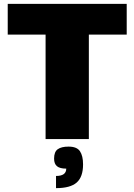

<svg xmlns="http://www.w3.org/2000/svg" viewBox="-20 -720 696 994"><path d="M636 -700V-541H440V0H216V-541H20V-700ZM335 39Q378 39 394 63Q410 87 410 131Q410 196 377 225Q344 254 270 254V191Q323 191 323 153Q290 153 275 140.5Q260 128 260 101Q260 66 279 52.5Q298 39 335 39Z"/></svg>

Font: Fivo Sans Black
Style: Regular
Weight: 900
Designer: Alexander Slobzheninov
Foundry: Alexander Slobzheninov
Version: 1.0